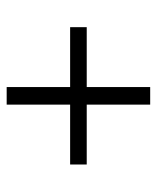

<svg xmlns="http://www.w3.org/2000/svg" viewBox="34 -612 481 590"><g transform="rotate(90 275.0 -317.5)"><path d="M302 -538V-343H486V-292H302V-97H248V-292H64V-343H248V-538Z"/></g></svg>

Font: Nacelle Light
Style: Regular
Weight: 300
Designer: Sora Sagano
Foundry: Sora Sagano
Version: Version 1.000;FEAKit 1.0